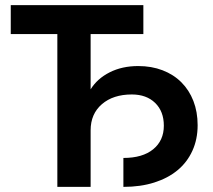

<svg xmlns="http://www.w3.org/2000/svg" viewBox="-20 -730 832 750"><path d="M204 0V-597H22V-710H540V-597H334V-381Q360 -423 408.5 -447.5Q457 -472 520 -472Q572 -472 615 -455.5Q658 -439 688.5 -408.5Q719 -378 735.5 -335.5Q752 -293 752 -241Q752 -186 731.5 -141Q711 -96 673.5 -65Q636 -34 582.5 -17Q529 0 462 0V-113Q537 -113 578.5 -147Q620 -181 620 -239Q620 -295 586 -328Q552 -361 495 -361Q422 -361 378 -323Q334 -285 334 -221V0Z"/></svg>

Font: Geist SemBd
Style: Regular
Weight: 400
Designer: Basement.studio, Andrés Briganti, Mateo Zaragoza
Foundry: Basement.studio, Vercel, Andrés Briganti, Guido Ferreyra, Mateo Zaragoza
Version: Version 1.401